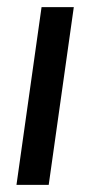

<svg xmlns="http://www.w3.org/2000/svg" viewBox="-20 -516 250 536"><path d="M26 0 96 -496H186L116 0Z"/></svg>

Font: Host Grotesk
Style: Italic
Weight: 400
Italic angle: -8°
Designer: Doğukan Karapınar based on Poppins by Indian Type Foundry, Jonny Pinhorn
Foundry: Element Type
Version: Version 1.001; ttfautohint (v1.8.4.7-5d5b)